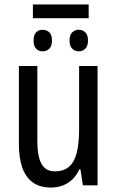

<svg xmlns="http://www.w3.org/2000/svg" viewBox="-20 -834 527 864"><path d="M379 -814V-752H128V-814ZM172 -700Q190 -700 202 -688.5Q214 -677 214 -651Q214 -627 202 -615Q190 -603 172 -603Q154 -603 142.5 -615Q131 -627 131 -651Q131 -677 142.5 -688.5Q154 -700 172 -700ZM334 -700Q352 -700 364 -688.5Q376 -677 376 -651Q376 -627 364 -615Q352 -603 334 -603Q317 -603 305 -615Q293 -627 293 -651Q293 -677 305 -688.5Q317 -700 334 -700ZM419 -537V0H353L342 -72H337Q325 -45 305.5 -26.5Q286 -8 261.5 1Q237 10 210 10Q159 10 127 -13.5Q95 -37 80 -80.5Q65 -124 65 -186V-537H148V-199Q148 -130 167 -96.5Q186 -63 226 -63Q267 -63 291 -84Q315 -105 325.5 -147Q336 -189 336 -253V-537Z"/></svg>

Font: Noto Sans Display Condensed
Style: Regular
Weight: 400
Width: 3
Designer: Monotype Design Team
Foundry: Monotype Imaging Inc.
Version: Version 2.003